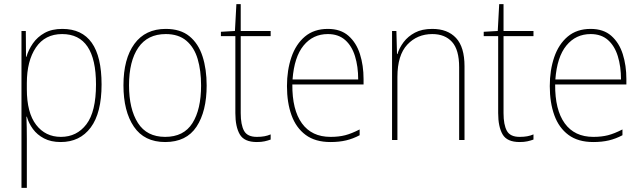

<svg xmlns="http://www.w3.org/2000/svg" viewBox="-20 -678 3109 930"><path d="M282 -538Q472 -538 472 -269Q472 -131 419.5 -60.5Q367 10 274 10Q227 10 193.5 -7.5Q160 -25 139.5 -53Q119 -81 110 -113H108Q109 -88 109.5 -60.5Q110 -33 110 -4V232H84V-528H105L106 -403H108Q118 -437 139.5 -468Q161 -499 196 -518.5Q231 -538 282 -538ZM281 -513Q198 -513 154 -448Q110 -383 110 -275V-246Q110 -132 155 -73.5Q200 -15 275 -15Q352 -15 398.5 -76Q445 -137 445 -269Q445 -513 281 -513Z M981 -264Q981 -139 932 -64.5Q883 10 780 10Q679 10 628.5 -64.5Q578 -139 578 -265Q578 -393 631 -465.5Q684 -538 783 -538Q854 -538 897.5 -502.5Q941 -467 961 -405Q981 -343 981 -264ZM605 -265Q605 -150 648 -82.5Q691 -15 780 -15Q870 -15 912 -81.5Q954 -148 954 -264Q954 -336 937.5 -392Q921 -448 883 -480.5Q845 -513 783 -513Q695 -513 650 -447.5Q605 -382 605 -265Z M1224 -15Q1245 -15 1261 -18Q1277 -21 1291 -27V-2Q1277 3 1261.5 6.5Q1246 10 1224 10Q1163 10 1141.5 -27Q1120 -64 1120 -130V-503H1050V-524L1118 -528L1125 -658H1146V-528H1291V-503H1146V-130Q1146 -74 1162 -44.5Q1178 -15 1224 -15Z M1568 -538Q1630 -538 1668 -504.5Q1706 -471 1723.5 -416Q1741 -361 1741 -295V-269H1396Q1395 -146 1442.5 -80.5Q1490 -15 1581 -15Q1621 -15 1652 -23Q1683 -31 1722 -51V-23Q1690 -6 1656.5 2Q1623 10 1581 10Q1507 10 1460.5 -24.5Q1414 -59 1392 -120Q1370 -181 1370 -261Q1370 -338 1391.5 -401Q1413 -464 1457 -501Q1501 -538 1568 -538ZM1568 -513Q1496 -513 1450.5 -457.5Q1405 -402 1397 -293H1715Q1715 -356 1699.5 -406Q1684 -456 1651.5 -484.5Q1619 -513 1568 -513Z M2074 -538Q2148 -538 2189 -494Q2230 -450 2230 -357V0H2204V-352Q2204 -437 2169.5 -475Q2135 -513 2074 -513Q2001 -513 1953 -462Q1905 -411 1905 -305V0H1879V-528H1900L1903 -416H1905Q1914 -446 1935 -474Q1956 -502 1990 -520Q2024 -538 2074 -538Z M2497 -15Q2518 -15 2534 -18Q2550 -21 2564 -27V-2Q2550 3 2534.5 6.5Q2519 10 2497 10Q2436 10 2414.5 -27Q2393 -64 2393 -130V-503H2323V-524L2391 -528L2398 -658H2419V-528H2564V-503H2419V-130Q2419 -74 2435 -44.5Q2451 -15 2497 -15Z M2841 -538Q2903 -538 2941 -504.5Q2979 -471 2996.5 -416Q3014 -361 3014 -295V-269H2669Q2668 -146 2715.5 -80.5Q2763 -15 2854 -15Q2894 -15 2925 -23Q2956 -31 2995 -51V-23Q2963 -6 2929.5 2Q2896 10 2854 10Q2780 10 2733.5 -24.5Q2687 -59 2665 -120Q2643 -181 2643 -261Q2643 -338 2664.5 -401Q2686 -464 2730 -501Q2774 -538 2841 -538ZM2841 -513Q2769 -513 2723.5 -457.5Q2678 -402 2670 -293H2988Q2988 -356 2972.5 -406Q2957 -456 2924.5 -484.5Q2892 -513 2841 -513Z"/></svg>

Font: Noto Sans Khmer UI SemiCondensed Thin
Style: Regular
Weight: 100
Width: 4
Designer: Danh Hong and the Monotype Design Team
Foundry: Monotype Imaging Inc.
Version: Version 2.002; ttfautohint (v1.8.4.7-5d5b)